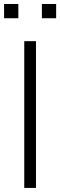

<svg xmlns="http://www.w3.org/2000/svg" viewBox="-39 -922 296 942"><path d="M166.5 -832.5V-902.5H236.5V-832.5ZM-19 -832.5V-902.5H51V-832.5ZM80 0V-720H137.5V0Z"/></svg>

Font: Manrope ExtraLight Light
Style: Regular
Weight: 300
Version: Version 4.504